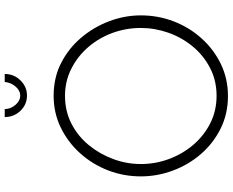

<svg xmlns="http://www.w3.org/2000/svg" viewBox="-104 -852 962 793"><g transform="rotate(-90 376.5 -456.0)"><path d="M376 5Q302 5 241 -25.5Q180 -56 136 -107Q92 -158 68 -222.5Q44 -287 44 -355Q44 -426 69 -490.5Q94 -555 139.5 -605.5Q185 -656 245.5 -685.5Q306 -715 377 -715Q452 -715 512.5 -684Q573 -653 617 -601Q661 -549 685 -485Q709 -421 709 -355Q709 -283 684 -218.5Q659 -154 613.5 -103.5Q568 -53 507.5 -24Q447 5 376 5ZM95 -355Q95 -294 116 -238Q137 -182 174.5 -138Q212 -94 263.5 -68Q315 -42 377 -42Q440 -42 492 -69Q544 -96 581 -141Q618 -186 637.5 -241.5Q657 -297 657 -355Q657 -416 636.5 -472Q616 -528 578 -572Q540 -616 488.5 -642Q437 -668 377 -668Q313 -668 261 -641Q209 -614 172.5 -569Q136 -524 115.5 -468.5Q95 -413 95 -355ZM378 -853Q398 -853 414.5 -871.5Q431 -890 434 -917H467Q467 -879 440.5 -852Q414 -825 378 -825Q341 -825 315 -852Q289 -879 289 -917H322Q322 -893 339 -873Q356 -853 378 -853Z"/></g></svg>

Font: Raleway Thin Light
Style: Regular
Weight: 300
Version: Version 4.026